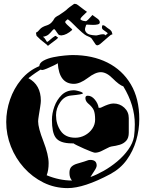

<svg xmlns="http://www.w3.org/2000/svg" viewBox="-20 -954 748 987"><path d="M328 13Q261 13 203.5 -15.5Q146 -44 103 -92Q60 -140 36 -201Q12 -262 12 -327Q12 -385 31.5 -442Q51 -499 89 -545Q127 -591 182 -614Q183 -631 204 -642.5Q225 -654 254.5 -660Q284 -666 312 -668.5Q340 -671 353 -671Q455 -671 532 -632.5Q609 -594 652.5 -520.5Q696 -447 696 -342Q696 -286 680 -231.5Q664 -177 631.5 -132Q599 -87 547 -59Q412 13 328 13ZM350 -26Q337 -40 337 -65Q337 -87 347.5 -97Q358 -107 374.5 -112Q391 -117 408 -122Q410 -123 414.5 -124Q419 -125 426 -128Q435 -132 444 -132Q477 -132 477 -103Q477 -93 464 -74Q456 -62 451.5 -54.5Q447 -47 445 -44Q476 -55 512.5 -75.5Q549 -96 582.5 -124Q616 -152 639.5 -185Q663 -218 669 -252Q671 -266 672 -282Q673 -298 673 -315Q673 -413 614 -510Q594 -516 558 -552Q527 -583 498 -583Q470 -583 431 -553Q391 -523 360 -523Q284 -523 277 -629Q274 -626 256.5 -617.5Q239 -609 221 -601.5Q203 -594 197 -594Q194 -594 188 -596Q177 -589 161.5 -578.5Q146 -568 126 -552Q190 -518 190 -436Q190 -426 186.5 -404Q183 -382 179.5 -360.5Q176 -339 176 -330Q176 -297 203 -228Q230 -158 230 -115Q230 -79 220 -53Q286 -26 350 -26ZM468 -169Q464 -169 448 -175Q432 -181 412 -190Q392 -199 376.5 -206.5Q361 -214 358 -217H350Q287 -217 266 -247Q247 -273 247 -338Q247 -371 259.5 -406Q272 -441 297 -465.5Q322 -490 360 -490Q366 -490 377 -487.5Q388 -485 397 -481.5Q406 -478 406 -474Q406 -469 345 -463Q311 -460 289.5 -428.5Q268 -397 268 -362Q268 -316 292 -281Q316 -246 367 -246Q393 -246 416.5 -258.5Q440 -271 454.5 -292.5Q469 -314 469 -339Q469 -371 462 -387.5Q455 -404 432 -423Q419 -435 419 -450Q419 -462 431 -462Q451 -462 467.5 -442Q484 -422 487 -400H496Q498 -400 509 -405.5Q520 -411 535.5 -416.5Q551 -422 563 -422Q596 -422 619 -400.5Q642 -379 642 -347V-272Q642 -245 629 -230.5Q616 -216 596 -210Q576 -204 553 -201Q545 -200 530.5 -192Q516 -184 499.5 -176.5Q483 -169 468 -169ZM226 -718Q226 -721 201 -740Q195 -744 188.5 -750Q182 -756 174 -764Q167 -769 167 -774Q167 -776 165.5 -781.5Q164 -787 168 -788Q174 -790 184.5 -803Q195 -816 222 -824Q236 -829 245 -838.5Q254 -848 259 -858Q263 -866 283 -876Q297 -885 308 -893Q319 -901 320 -902Q328 -910 338.5 -918Q349 -926 361 -934H366Q373 -934 379 -929Q381 -928 391 -920Q401 -912 412 -904Q423 -896 426 -894Q427 -894 427 -893Q427 -892 426 -892Q426 -892 419 -885.5Q412 -879 404.5 -871.5Q397 -864 395 -860Q394 -859 394 -858Q394 -857 393 -855L394 -854Q399 -849 407.5 -847Q416 -845 420 -845Q425 -845 433 -853Q441 -861 448 -869Q455 -877 455 -877Q472 -865 482.5 -857Q493 -849 493 -839Q493 -831 482.5 -828.5Q472 -826 459 -826Q446 -826 436 -827Q426 -828 424 -827Q421 -823 421 -820Q421 -819 419 -814Q417 -809 417 -802Q417 -793 427 -783.5Q437 -774 470 -772Q476 -771 488 -774.5Q500 -778 509 -778Q520 -778 521 -772Q525 -776 531 -779Q536 -783 529 -787.5Q522 -792 509 -802Q504 -807 504 -812Q504 -814 504.5 -816.5Q505 -819 505 -821V-822Q508 -825 511 -824Q514 -824 515 -823Q520 -821 524 -817Q528 -813 546 -801Q554 -794 555.5 -786.5Q557 -779 558 -778Q558 -777 554 -776.5Q550 -776 538 -765L494 -727Q490 -724 487 -723Q484 -722 481 -721Q475 -721 472 -725L451 -756Q447 -762 424 -771Q420 -773 414.5 -777Q409 -781 401 -788L377 -810Q374 -813 365 -822Q356 -831 345.5 -841Q335 -851 328 -855Q315 -846 315 -840Q316 -836 325 -827Q334 -818 343 -810.5Q352 -803 351 -802V-800Q322 -774 296 -772Q286 -772 281 -776Q280 -777 275 -784Q270 -791 265.5 -797.5Q261 -804 259 -804Q254 -804 247.5 -795.5Q241 -787 230.5 -777.5Q220 -768 201 -765Q209 -760 215 -749Q221 -738 222 -739Q225 -739 226 -740Q235 -748 250 -760Q265 -772 268 -769L273 -764L279 -761Q279 -760 275 -756Q271 -752 268 -750L244 -732Q227 -718 226 -718Z"/></svg>

Font: Moo Lah Lah
Style: Regular
Weight: 400
Designer: Robert E. Leuschke
Foundry: Robert E. Leuschke
Version: Version 1.010; ttfautohint (v1.8.3)